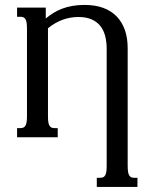

<svg xmlns="http://www.w3.org/2000/svg" viewBox="-20 -549 616 768"><path d="M171.9 -85Q171.9 -69.8 173.3 -60.5Q174.8 -51.3 178.2 -45.9Q181.6 -40.5 186.3 -38.6Q190.9 -36.6 197.8 -36.6H210.9V0H48.3V-36.6H62Q68.4 -36.6 73.2 -38.6Q78.1 -40.5 81.5 -45.9Q85 -51.3 86.4 -60.5Q87.9 -69.8 87.9 -85V-433.6Q87.9 -448.7 86.4 -458Q85 -467.3 81.5 -472.7Q78.1 -478 73.2 -480Q68.4 -481.9 62 -481.9H48.3V-518.6H163.1V-475.1Q177.7 -487.3 193.8 -497.3Q210 -507.3 228.8 -514.4Q247.6 -521.5 269.8 -525.4Q292 -529.3 318.4 -529.3Q360.4 -529.3 392.6 -517.6Q424.8 -505.9 446.5 -483.4Q468.3 -460.9 479.5 -429Q490.7 -397 490.7 -356V113.8Q490.7 128.9 492.2 138.2Q493.7 147.5 497.1 152.8Q500.5 158.2 505.1 160.2Q509.8 162.1 516.6 162.1H529.8V198.7H367.2V162.1H380.9Q387.2 162.1 392.1 160.2Q397 158.2 400.4 152.8Q403.8 147.5 405.3 138.2Q406.7 128.9 406.7 113.8V-353Q406.7 -382.3 400.4 -406Q394 -429.7 380.4 -446.3Q366.7 -462.9 345.2 -471.9Q323.7 -481 293.9 -481Q227.1 -481 171.9 -436Z"/></svg>

Font: Arian Grqi
Style: Regular
Weight: 400
Designer: Ruben Hakobyan (Tarumian)
Foundry: Ruben Hakobyan (Tarumian)
Version: Version 1.003